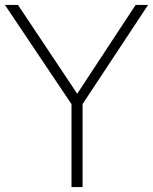

<svg xmlns="http://www.w3.org/2000/svg" viewBox="-31 -760 622 780"><path d="M259.5 0V-355.5L270.5 -320.5L-11 -740H42L292.5 -364.5H273L520 -740H570.5L293.5 -320.5L304.5 -355.5V0Z"/></svg>

Font: Encode Sans SC ExtraLight
Style: Regular
Weight: 250
Designer: Multiple Designers
Foundry: Impallari Type
Version: Version 3.002